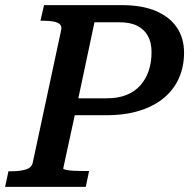

<svg xmlns="http://www.w3.org/2000/svg" viewBox="-43 -730 748 750"><path d="M305 -62 292 0H-23L-10 -61H1Q35 -61 58 -68Q81 -75 85 -95L196 -613Q199 -628 190.5 -635.5Q182 -643 165.5 -646Q149 -649 126 -649H115L129 -710H432Q512 -710 566 -687Q620 -664 648 -622.5Q676 -581 676 -524Q676 -471 656.5 -426Q637 -381 598.5 -348.5Q560 -316 503.5 -298Q447 -280 374 -280H249L204 -72Q204 -69 215 -66.5Q226 -64 244 -63Q262 -62 281 -62ZM549 -527Q549 -563 535 -589Q521 -615 493.5 -629Q466 -643 423 -643H326L263 -346H374Q419 -346 452 -359.5Q485 -373 506.5 -398Q528 -423 538.5 -455.5Q549 -488 549 -527Z"/></svg>

Font: Roboto Serif 20pt Medium
Style: Italic
Weight: 500
Italic angle: -10°
Version: Version 1.008